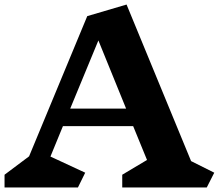

<svg xmlns="http://www.w3.org/2000/svg" viewBox="-21 -825 963 845"><path d="M889 0H517V-56L626 -121L565 -270H256L201 -136L354 -65L322 0H-1V-56L107 -137L363 -754L536 -805L820 -116L922 -65ZM412 -647 288 -347H534Z"/></svg>

Font: Inknut Antiqua
Style: Bold
Weight: 700
Designer: Claus Eggers Sørensen
Foundry: Claus Eggers Sørensen
Version: Version 1.003; ttfautohint (v1.8.2) -l 8 -r 50 -G 200 -x 14 